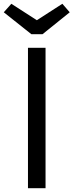

<svg xmlns="http://www.w3.org/2000/svg" viewBox="-37 -996 389 1016"><path d="M293 -976 158 -889 23 -976 -17 -931 129 -815H188L332 -931ZM204 -743H111V0H204Z"/></svg>

Font: Glow Sans SC Normal Book
Style: Regular
Weight: 500
Designer: Ryoko NISHIZUKA (kana, bopomofo & ideographs); Paul D. Hunt (Latin, Greek & Cyrillic); Sandoll Communications, Soo-young
Version: Version 0.93